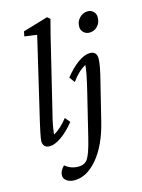

<svg xmlns="http://www.w3.org/2000/svg" viewBox="-132 -753 774 1050"><g transform="rotate(-15 254.5 -228.0)"><path d="M73.2 7.8Q54.7 7.8 44.9 -2.4Q35.2 -12.7 35.2 -30.3Q35.2 -53.7 70.3 -199.2L164.1 -598.6L93.8 -608.4L99.6 -635.7L241.2 -677.7L256.8 -664.1Q234.9 -582.5 210 -476.6L135.7 -169.9Q116.7 -98.6 112.3 -47.9Q151.9 -68.8 192.4 -120.1L215.8 -91.8Q178.7 -45.9 140.9 -19Q103 7.8 73.2 7.8ZM444.3 -536.1Q424.3 -536.1 410.9 -549.3Q397.5 -562.5 397.5 -582Q397.5 -611.8 417.5 -631.6Q437.5 -651.4 463.9 -651.4Q482.9 -651.4 495.8 -638.7Q508.8 -626 508.8 -606.4Q508.8 -574.7 490 -555.4Q471.2 -536.1 444.3 -536.1ZM431.6 -259.8 378.9 -45.9Q347.7 79.1 287.1 150.9Q226.6 222.7 156.2 222.7Q130.4 222.7 113 210.7Q95.7 198.7 95.7 178.7Q95.7 154.3 121.1 128.9Q153.3 156.2 196.3 156.2Q232.9 156.2 250.2 129.2Q267.6 102.1 288.1 18.6L345.7 -217.8Q373.5 -329.6 376 -371.1Q334 -349.1 295.9 -295.9L273.4 -327.1Q310.1 -373.5 347.7 -400.6Q385.3 -427.7 416 -427.7Q455.1 -427.7 455.1 -385.7Q455.1 -350.6 431.6 -259.8Z"/></g></svg>

Font: Crimson Pro
Style: Italic
Weight: 400
Italic angle: -12°
Designer: Jacques Le Bailly
Foundry: Baron von Fonthausen
Version: Version 1.003